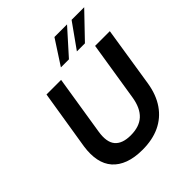

<svg xmlns="http://www.w3.org/2000/svg" viewBox="-249 -1105 1282 1282"><g transform="rotate(-45 392.0 -464.5)"><path d="M358 10Q283 10 229 -10Q175 -30 142 -67.5Q109 -105 98 -159.5Q87 -214 97 -283L165 -705H303L236 -284Q222 -196 256.5 -155Q291 -114 370 -114Q452 -114 497.5 -156Q543 -198 557 -284L624 -705H763L696 -278Q681 -185 636.5 -120.5Q592 -56 522 -23Q452 10 358 10ZM361 -765 474 -939H593L437 -765ZM512 -765 636 -939H755L588 -765Z"/></g></svg>

Font: Nunito Sans 6pt
Style: Bold Italic
Weight: 700
Italic angle: -9°
Version: Version 3.101;gftools[0.9.27]